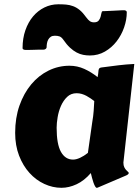

<svg xmlns="http://www.w3.org/2000/svg" viewBox="-20 -852 649 897"><path d="M557.1 -98.1Q556.6 -96.2 556.6 -94.5Q556.6 -92.8 556.6 -91.3Q556.6 -79.1 560.5 -71Q564.5 -63 569.1 -57.9Q573.7 -52.7 577.6 -49.6Q581.5 -46.4 581.5 -43.9Q581.5 -37.1 566.9 -31.2L435.5 24.9Q435.1 25.4 432.1 25.4Q428.2 25.4 424.3 18.6Q420.4 11.7 416.7 1.2Q413.1 -9.3 409.9 -21.2Q406.7 -33.2 404.3 -43.5Q373.5 -7.8 337.9 8.8Q302.2 25.4 267.1 25.4Q226.1 25.4 187 7.3Q147.9 -10.7 117.7 -44.2Q87.4 -77.6 69.1 -125Q50.8 -172.4 50.8 -231.4Q50.8 -301.3 71 -358.9Q91.3 -416.5 126 -458Q160.6 -499.5 206.8 -522.2Q252.9 -544.9 304.7 -544.9Q341.3 -544.9 374 -530Q406.7 -515.1 436 -491.7Q439 -506.3 439.5 -515.1Q439.9 -523.9 441.7 -528.8Q443.4 -533.7 448.2 -535.4Q453.1 -537.1 464.4 -538.1Q499.5 -543 534.4 -547.1Q569.3 -551.3 607.4 -553.2ZM411.1 -282.2Q416 -310.1 417.7 -334.7Q419.4 -359.4 420.4 -379.9Q412.6 -385.7 403.6 -392.1Q394.5 -398.4 384 -404.1Q373.5 -409.7 362.1 -413.1Q350.6 -416.5 337.9 -416.5Q311.5 -416.5 293.7 -399.4Q275.9 -382.3 264.9 -357.4Q253.9 -332.5 249.3 -304.7Q244.6 -276.9 244.6 -255.4Q244.6 -178.2 264.9 -142.3Q285.2 -106.4 321.3 -106.4Q335.9 -106.4 354 -114.7Q372.1 -123 390.6 -137.7ZM382.8 -771Q392.1 -758.3 400.1 -752.9Q408.2 -747.6 418.9 -747.6Q434.1 -747.6 440.7 -755.6Q447.3 -763.7 450 -773.7Q452.6 -783.7 454.1 -791.7Q455.6 -799.8 460 -799.8Q460.9 -799.8 468 -800Q475.1 -800.3 485.4 -800.8Q495.6 -801.3 507.8 -801.8Q520 -802.2 530.8 -803Q541.5 -803.7 549.6 -804Q557.6 -804.2 559.6 -804.2Q563.5 -804.2 567.9 -802.2Q572.3 -800.3 572.3 -794.9Q572.3 -759.8 559.8 -723.9Q547.4 -688 524.7 -658.7Q502 -629.4 470.2 -611.1Q438.5 -592.8 399.9 -592.8Q384.3 -592.8 368.9 -595.7Q353.5 -598.6 338.1 -606.7Q322.8 -614.7 307.1 -629.2Q291.5 -643.6 275.4 -667Q267.1 -678.7 258.1 -681.9Q249 -685.1 236.3 -685.1Q224.6 -685.1 217.3 -680.2Q210 -675.3 205.6 -667.5Q201.2 -659.7 199.5 -650.1Q197.8 -640.6 197.8 -631.3Q197.8 -627.4 193.8 -623.8Q189.9 -620.1 183.6 -620.1Q168 -620.1 158.4 -619.9Q148.9 -619.6 140.9 -619.4Q132.8 -619.1 123.8 -618.9Q114.7 -618.7 100.1 -618.7Q94.7 -618.7 90.1 -620.6Q85.4 -622.6 85.4 -627Q85.4 -672.9 98.6 -710.7Q111.8 -748.5 134.5 -775.4Q157.2 -802.2 187.5 -817.1Q217.8 -832 252.4 -832Q272 -832 288.8 -830.6Q305.7 -829.1 321.5 -823.2Q337.4 -817.4 352.3 -805.2Q367.2 -793 382.8 -771Z"/></svg>

Font: Carter One
Style: Regular
Weight: 400
Designer: vernon adams
Foundry: vernon adams
Version: Version 1.000